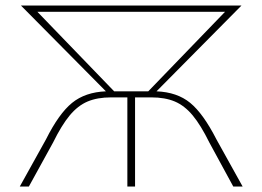

<svg xmlns="http://www.w3.org/2000/svg" viewBox="-20 -678 954 698"><path d="M862 0H828L741 -160Q710 -223 680.5 -258.5Q651 -294 615.5 -309Q580 -324 530 -324H471V0H443V-324H384Q334 -324 298.5 -309Q263 -294 233.5 -258.5Q204 -223 173 -160L85 0H52L147 -171Q194 -265 242 -304Q290 -343 365 -346L56 -658H858L549 -346Q624 -343 671.5 -304Q719 -265 767 -171ZM798 -635H116L395 -346H519Z"/></svg>

Font: Ysabeau Extralight
Style: Regular
Weight: 200
Designer: Christian Thalmann (Catharsis Fonts)
Version: Version 0.003